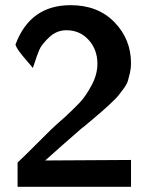

<svg xmlns="http://www.w3.org/2000/svg" viewBox="-20 -723 582 743"><path d="M40 -551Q97 -703 253 -703Q359 -703 423 -637Q487 -571 487 -478Q487 -459 483 -441.5Q479 -424 475 -410.5Q471 -397 458 -379.5Q445 -362 437.5 -352.5Q430 -343 409 -323.5Q388 -304 378.5 -295.5Q369 -287 340.5 -263Q312 -239 300 -229V-230Q215 -156 155 -102Q211 -102 321.5 -103Q432 -104 487 -104V0H48V-94Q80 -124 115 -159.5Q150 -195 175.5 -219.5Q201 -244 229 -268Q266 -302 289 -326.5Q312 -351 334.5 -393Q357 -435 357 -476Q357 -531 323 -568.5Q289 -606 237 -606Q199 -606 170 -578.5Q141 -551 132 -530Q123 -509 110 -468Q108 -463 107 -460Q102 -467 84 -487.5Q66 -508 54 -524.5Q42 -541 40 -551Z"/></svg>

Font: Coval
Style: Bold
Weight: 700
Foundry: Context Ltd
Version: Version 001.000